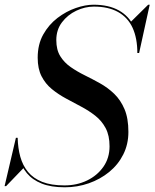

<svg xmlns="http://www.w3.org/2000/svg" viewBox="-42 -780 656 815"><path d="M233 15Q174.5 15 135 -0.8Q95.5 -16.5 72 -45Q48.5 -73.5 37.8 -111.8Q27 -150 25.5 -195H33Q34 -151.5 44.2 -114.5Q54.5 -77.5 77 -50.2Q99.5 -23 137.2 -8Q175 7 231.5 7Q284.5 7 327.8 -14Q371 -35 397 -72.2Q423 -109.5 423 -159Q423 -205 406.5 -236Q390 -267 362.8 -288.5Q335.5 -310 303 -327.2Q270.5 -344.5 238 -362Q205.5 -379.5 178.2 -401.8Q151 -424 134.5 -456Q118 -488 118 -535Q118 -591.5 141.5 -633.5Q165 -675.5 202 -703.8Q239 -732 279.8 -746Q320.5 -760 355 -760Q419 -760 462.2 -736Q505.5 -712 527 -666.2Q548.5 -620.5 548.5 -555H541Q541 -618 520.8 -662Q500.5 -706 459.2 -729Q418 -752 356.5 -752Q318.5 -752 281.8 -734.5Q245 -717 221 -685.2Q197 -653.5 197 -610Q197 -568.5 213.8 -541.5Q230.5 -514.5 257.8 -495.5Q285 -476.5 317.5 -460.5Q350 -444.5 382.8 -426.2Q415.5 -408 442.8 -381.8Q470 -355.5 486.5 -316.8Q503 -278 503 -220Q503 -167.5 481.2 -124.2Q459.5 -81 421.5 -50Q383.5 -19 335 -2Q286.5 15 233 15ZM-22.5 10 25.5 -195H33L34 -149.5Q39 -124.5 45 -105Q51 -85.5 60 -69L-16 10ZM541 -555 543.5 -585Q540.5 -609.5 534.5 -634.5Q528.5 -659.5 512.5 -686.5L587 -760H593.5L548.5 -555Z"/></svg>

Font: Bodoni Moda 28pt
Style: Italic
Weight: 400
Italic angle: -13°
Designer: Owen Earl
Foundry: indestructible type
Version: Version 2.004